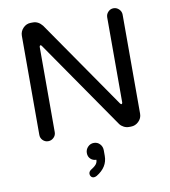

<svg xmlns="http://www.w3.org/2000/svg" viewBox="-99 -772 983 1113"><g transform="rotate(-10 392.0 -215.5)"><path d="M93.8 -39.1V-622.1Q93.8 -648.4 112.8 -668Q131.8 -687.5 158.2 -687.5H170.9Q202.1 -687.5 225.6 -658.2L585.9 -137.7Q590.8 -131.8 593.8 -131.8Q595.7 -131.8 597.7 -134.8Q599.6 -137.7 599.6 -141.6V-641.6Q599.6 -660.2 612.8 -673.8Q626 -687.5 644.5 -687.5Q663.1 -687.5 676.8 -673.8Q690.4 -660.2 690.4 -641.6V-58.6Q690.4 -32.2 670.9 -13.2Q651.4 5.9 625 5.9H613.3Q597.7 5.9 583.5 -1.5Q569.3 -8.8 560.5 -20.5L198.2 -543.9Q194.3 -549.8 190.4 -549.8Q188.5 -549.8 186.5 -546.9Q184.6 -543.9 184.6 -540V-39.1Q184.6 -20.5 170.9 -7.3Q157.2 5.9 138.7 5.9Q120.1 5.9 106.9 -7.3Q93.8 -20.5 93.8 -39.1ZM340.8 234.4Q340.8 221.7 352.5 212.9Q375 199.2 384.8 187.5Q394.5 175.8 394.5 160.2Q374 160.2 360.4 147Q346.7 133.8 346.7 112.3Q346.7 91.8 361.3 76.7Q376 61.5 396.5 61.5Q418 61.5 432.1 76.7Q446.3 91.8 446.3 114.3V146.5Q446.3 212.9 379.9 252.9Q370.1 257.8 363.3 257.8Q353.5 257.8 347.2 251Q340.8 244.1 340.8 234.4Z"/></g></svg>

Font: jf-openhuninn-2.1
Style: Regular
Weight: 400
Designer: [Kosugi Maru]
Designed by MOTOYA      

[Varela Round]
Joe Prince (Latin component); Avraham Cornfeld (Hebrew component)
Foundry: justfont Co., Ltd.
Version: 2.1